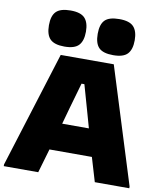

<svg xmlns="http://www.w3.org/2000/svg" viewBox="-111 -1106 1002 1190"><g transform="rotate(10 390.0 -511.0)"><path d="M-5 -11 223 -740H557L785 -11V0H568L523 -151H256L212 0H-5ZM474 -322 443 -432 399 -587H381L336 -430L306 -322ZM236 -795Q173 -795 146 -822Q119 -849 119 -909Q119 -969 146 -995.5Q173 -1022 236 -1022Q300 -1022 326 -994Q352 -966 352 -909Q352 -851 326 -823Q300 -795 236 -795ZM543 -795Q479 -795 452.5 -822Q426 -849 426 -909Q426 -969 452.5 -995.5Q479 -1022 543 -1022Q607 -1022 633 -994Q659 -966 659 -909Q659 -851 633 -823Q607 -795 543 -795Z"/></g></svg>

Font: Encode Sans Normal
Style: Black
Weight: 900
Designer: Pablo Impallari, Andres Torresi
Foundry: Pablo Impallari, Andres Torresi
Version: Version 1.000; ttfautohint (v1.00) -l 8 -r 50 -G 200 -x 14 -